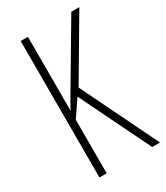

<svg xmlns="http://www.w3.org/2000/svg" viewBox="-179 -792 753 870"><g transform="rotate(-30 197.0 -357.0)"><path d="M394 0 199 -400 384 -714H342L170 -423C142 -376 123 -344 115 -326V-714H77V0H115V-280L174 -367L353 0Z"/></g></svg>

Font: Noto Sans Telugu ExtraCondensed ExtraLight
Style: Regular
Weight: 200
Width: 2
Designer: Jelle Bosma - Monotype Design Team
Foundry: Monotype Imaging Inc.
Version: Version 2.005